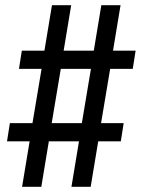

<svg xmlns="http://www.w3.org/2000/svg" viewBox="-20 -737 542 739"><path d="M65 -18 94 -193H7L18 -263H105L140 -472H53L64 -542H151L180 -717H254L225 -542H341L370 -717H444L415 -542H502L491 -472H404L369 -263H456L445 -193H358L329 -18H255L284 -193H168L139 -18ZM295 -263 330 -472H214L179 -263Z"/></svg>

Font: Iosevka Oblique
Style: Regular
Weight: 400
Italic angle: -9°
Monospace: yes
Designer: Belleve Invis
Foundry: Belleve Invis
Version: Version 32.5.0; ttfautohint (v1.8.4)